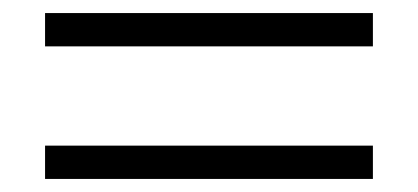

<svg xmlns="http://www.w3.org/2000/svg" viewBox="-20 -537 640 294"><path d="M551 -466H49V-517H551ZM551 -263H49V-314H551Z"/></svg>

Font: Tanohe Sans Light
Style: Regular
Weight: 300
Designer: Village Type and Design LLC & Cristiano Sobral
Foundry: Cooper Hewitt Smithsonian Design Museum
Version: Version 1.00;September 29, 2021;FontCreator 13.0.0.2655 64-b